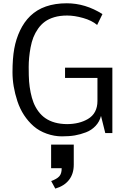

<svg xmlns="http://www.w3.org/2000/svg" viewBox="-20 -806 759 1163"><path d="M55.7 0ZM289.6 212.9V69.8H426.8V191.4Q426.8 247.1 397.9 283.9Q369.1 320.8 314.9 336.4L290 290.5Q323.7 278.8 338.9 262.2Q354 245.6 353.5 212.9ZM85.4 -192.9Q55.7 -283.2 55.7 -367.9Q55.7 -452.6 66.4 -511.5Q77.1 -570.3 101.6 -621.6Q126 -672.9 163.1 -709Q242.7 -786.1 384.8 -786.1Q497.1 -786.1 600.6 -720.7L568.4 -654.8Q536.1 -682.1 483.6 -697Q431.2 -711.9 387 -711.9Q342.8 -711.9 309.1 -701.9Q275.4 -691.9 252 -674.8Q228.5 -657.7 210.7 -632.3Q192.9 -606.9 182.1 -579.6Q171.4 -552.2 165 -517.6Q153.8 -456.1 153.8 -400.1Q153.8 -344.2 156.2 -312.3Q158.7 -280.3 165.5 -246.1Q172.4 -211.9 183.1 -184.6Q193.8 -157.2 211.9 -132.3Q230 -107.4 253.9 -90.8Q305.7 -54.7 386.7 -54.2Q460.4 -54.7 512.2 -85Q570.3 -119.1 570.3 -194.8V-334H374V-396H660.6V0H617.7L591.8 -104Q583 -68.8 558.8 -43.2Q534.7 -17.6 501 -4.6Q467.3 8.3 433.6 14.2Q399.9 20 354.5 20Q309.1 20 262.9 3.7Q216.8 -12.7 183.6 -41.7Q150.4 -70.8 125.5 -108.9Q100.6 -147 85.4 -192.9Z"/></svg>

Font: Dhyana
Style: Regular
Weight: 400
Foundry: Vernon Adams
Version: Version 1.002; ttfautohint (v0.8.51-6076)